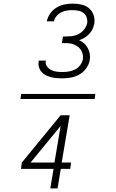

<svg xmlns="http://www.w3.org/2000/svg" viewBox="-20 -873 640 1061"><path d="M503 -326H93L97 -354H507ZM323 -440Q307 -440 291.5 -441.5Q276 -443 260.5 -447Q245 -451 231.5 -458Q218 -465 208.5 -476.5Q199 -488 195 -503Q191 -518 194 -535V-538H233V-536Q230 -519 239.5 -506Q249 -493 263 -486Q277 -479 293 -477Q309 -475 326 -475Q343 -475 361 -478Q379 -481 395.5 -489.5Q412 -498 423.5 -513.5Q435 -529 438 -546Q440 -561 436.5 -575Q433 -589 425 -600Q417 -611 405.5 -618.5Q394 -626 380.5 -630Q367 -634 352 -634.5Q337 -635 322 -635L328 -671Q348 -671 369 -672.5Q390 -674 409.5 -682.5Q429 -691 443.5 -708.5Q458 -726 462 -746Q464 -762 458.5 -777.5Q453 -793 440.5 -802Q428 -811 412 -814Q396 -817 379 -817Q364 -817 348.5 -814.5Q333 -812 318 -804.5Q303 -797 292 -783.5Q281 -770 278 -755H239V-756Q243 -778 257.5 -798.5Q272 -819 293 -831.5Q314 -844 337 -848.5Q360 -853 382 -853Q407 -853 431 -847.5Q455 -842 472.5 -827Q490 -812 497.5 -789Q505 -766 501 -742Q498 -726 491 -711.5Q484 -697 472.5 -685Q461 -673 447 -664.5Q433 -656 417 -651Q433 -644 445 -633Q457 -622 465 -607.5Q473 -593 476 -576Q479 -559 476 -541Q472 -517 456.5 -495.5Q441 -474 419 -461.5Q397 -449 372 -444.5Q347 -440 323 -440ZM258 168 276 60H96L101 25L315 -236H365L321 25H373L368 60H316L298 168ZM281 25 315 -177 149 25Z"/></svg>

Font: Iosevka Aile XLt Obl
Style: Regular
Weight: 200
Italic angle: -9°
Designer: Belleve Invis
Foundry: Belleve Invis
Version: Version 31.1.0; ttfautohint (v1.8.4)